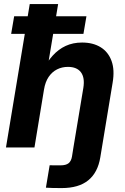

<svg xmlns="http://www.w3.org/2000/svg" viewBox="-20 -748 634 974"><path d="M292.5 206.1Q268.1 206.1 247.3 205.6Q226.6 205.1 212.9 204.1L231.9 90.3Q240.7 90.8 256.6 90.8Q272.5 90.8 286.6 90.8Q314.5 90.8 327.9 80.1Q341.3 69.3 345.2 45.9L352.5 0H497.1L488.8 50.3Q476.1 127.4 427.7 166.7Q379.4 206.1 292.5 206.1ZM203.1 -293 154.8 0H10.3L130.9 -727.5H274.9L218.3 -387.7H194.8Q218.3 -433.6 247.3 -465.8Q276.4 -498 313.2 -515.1Q350.1 -532.2 396.5 -532.2Q452.1 -532.2 490.7 -508.3Q529.3 -484.4 545.9 -438.7Q562.5 -393.1 551.3 -328.1L497.1 0H352.5L402.8 -302.2Q411.1 -354 390.6 -381.3Q370.1 -408.7 324.7 -408.7Q294.4 -408.7 269.3 -396Q244.1 -383.3 226.8 -357.9Q209.5 -332.5 203.1 -293ZM36.6 -576.2 51.8 -665.5H418.5L403.3 -576.2Z"/></svg>

Font: Inter 28pt
Style: Bold Italic
Weight: 700
Italic angle: -9.3988°
Designer: Rasmus Andersson
Foundry: rsms
Version: Version 4.001;git-66647c0bb